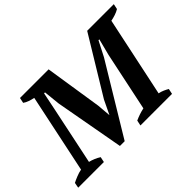

<svg xmlns="http://www.w3.org/2000/svg" viewBox="-148 -992 1285 1285"><g transform="rotate(-45 494.5 -350.0)"><path d="M864 0H565L573 -38Q595 -48 616 -55Q637 -62 660 -67L748 -485L778 -602H770L715 -495L416 0H371L282 -491L270 -608H261L235 -481L149 -71Q167 -67 188.5 -58Q210 -49 227 -38L219 0H-24L-17 -38Q0 -47 26 -57.5Q52 -68 75 -72L193 -633Q173 -637 152.5 -644Q132 -651 117 -662L125 -700H396L459 -293L467 -197H468L515 -295L761 -700H1013L1005 -662Q987 -651 965.5 -644Q944 -637 923 -633L803 -66Q823 -62 841 -54Q859 -46 872 -38Z"/></g></svg>

Font: PT Serif
Style: Bold Italic
Weight: 700
Italic angle: -12°
Designer: A.Korolkova, O.Umpeleva, V.Yefimov
Foundry: ParaType Ltd
Version: Version 1.000W OFL